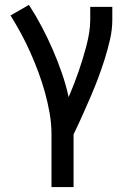

<svg xmlns="http://www.w3.org/2000/svg" viewBox="-20 -548 540 783"><path d="M190 215V0Q190 -43 182.5 -86Q175 -129 163.5 -170.5Q152 -212 137 -252.5Q122 -293 104.5 -332.5Q87 -372 66.5 -410Q46 -448 23 -485L98 -528Q126 -485 150 -439.5Q174 -394 194.5 -347Q215 -300 232 -251Q249 -202 260 -152Q271 -178 281 -203.5Q291 -229 300 -255Q309 -281 317 -307Q325 -333 332 -359.5Q339 -386 343.5 -413.5Q348 -441 348 -468V-520H438V-468Q438 -427 428.5 -386Q419 -345 406.5 -305.5Q394 -266 379.5 -227.5Q365 -189 348.5 -151Q332 -113 315 -75Q298 -37 280 0V215Z"/></svg>

Font: Iosevka SS18 Medium
Style: Regular
Weight: 500
Monospace: yes
Designer: Belleve Invis
Foundry: Belleve Invis
Version: Version 25.1.1; ttfautohint (v1.8.4)